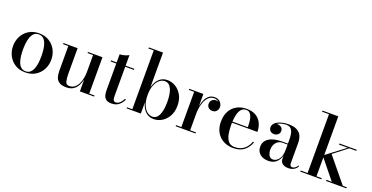

<svg xmlns="http://www.w3.org/2000/svg" viewBox="-28 -1479 4301 2218"><g transform="rotate(20 2123.0 -370.0)"><path d="M45.5 -230Q45.5 -295 74 -349.5Q102.5 -404 155.2 -437Q208 -470 280.5 -470Q353 -470 405.8 -437Q458.5 -404 487 -349.5Q515.5 -295 515.5 -230Q515.5 -165 487 -110.5Q458.5 -56 405.8 -23Q353 10 280.5 10Q208 10 155.2 -23Q102.5 -56 74 -110.5Q45.5 -165 45.5 -230ZM167.5 -230Q167.5 -191 172 -151Q176.5 -111 188.5 -77.8Q200.5 -44.5 222.8 -24Q245 -3.5 280.5 -3.5Q316 -3.5 338.2 -24Q360.5 -44.5 372.8 -77.8Q385 -111 389.5 -151Q394 -191 394 -230Q394 -269 389.5 -309Q385 -349 372.8 -382.2Q360.5 -415.5 338.2 -436Q316 -456.5 280.5 -456.5Q245 -456.5 222.8 -436Q200.5 -415.5 188.5 -382.2Q176.5 -349 172 -309Q167.5 -269 167.5 -230Z M755.5 -460V-152.5Q755.5 -89.5 765 -52.8Q774.5 -16 811.5 -16Q851.5 -16 878.2 -37.5Q905 -59 920.8 -93Q936.5 -127 943.5 -165Q950.5 -203 950.5 -236.5V-446.5H882.5V-460H1061V-13.5H1125.5V0H950.5V-146.5Q942.5 -107.5 923.8 -71.5Q905 -35.5 871.8 -12.8Q838.5 10 786 10Q728.5 10 698.2 -9.8Q668 -29.5 657 -63.5Q646 -97.5 646 -141V-446.5H581V-460Z M1482.5 -92Q1463.5 -48 1428 -20.5Q1392.5 7 1340 7Q1296 7 1273.5 -10.2Q1251 -27.5 1243.2 -55Q1235.5 -82.5 1235.5 -113V-446.5H1166V-460H1235.5V-560Q1262.5 -560 1294.2 -568.8Q1326 -577.5 1345.5 -590V-460H1452.5V-446.5H1345.5V-87Q1345.5 -49.5 1354.5 -35.8Q1363.5 -22 1384 -22Q1408.5 -22 1432.2 -44.2Q1456 -66.5 1470.5 -98.5Z M1590.5 -736.5H1525.5V-750H1700V-324Q1717 -391 1757.8 -430Q1798.5 -469 1858 -469Q1911.5 -469 1959.2 -440.5Q2007 -412 2037 -358.5Q2067 -305 2067 -230Q2067 -155 2037 -101.2Q2007 -47.5 1959.2 -18.8Q1911.5 10 1858 10Q1798.5 10 1757.8 -29.2Q1717 -68.5 1700 -136V0H1525.5V-13.5H1590.5ZM1700 -230Q1700 -159 1719.2 -110.5Q1738.5 -62 1769.2 -37Q1800 -12 1835 -12Q1888 -12 1914.8 -69.5Q1941.5 -127 1941.5 -230Q1941.5 -333 1914.8 -390Q1888 -447 1835 -447Q1800 -447 1769.2 -422.2Q1738.5 -397.5 1719.2 -349.2Q1700 -301 1700 -230Z M2128 -13.5H2193V-446.5H2128V-460H2301.5V-311.5Q2309.5 -355.5 2326.5 -391.5Q2343.5 -427.5 2371 -448.8Q2398.5 -470 2438 -470Q2483.5 -470 2508.5 -443Q2533.5 -416 2533.5 -382Q2533.5 -353 2515 -332Q2496.5 -311 2466 -311Q2434.5 -311 2415.8 -329.2Q2397 -347.5 2397 -373.5Q2397 -405.5 2417.8 -423.2Q2438.5 -441 2465.5 -441Q2481 -441 2495 -435Q2471.5 -456 2436.5 -456Q2391.5 -456 2361.5 -421.5Q2331.5 -387 2316.5 -332.2Q2301.5 -277.5 2301.5 -216.5V-13.5H2372.5V0H2128Z M3042.5 -136.5Q3023 -73.5 2972 -31.8Q2921 10 2836 10Q2769 10 2716 -18.2Q2663 -46.5 2632 -100.2Q2601 -154 2601 -230Q2601 -306 2630.8 -359.8Q2660.5 -413.5 2712.5 -441.8Q2764.5 -470 2831 -470Q2904.5 -470 2950.2 -440.5Q2996 -411 3017 -363.5Q3038 -316 3038 -261.5H2725.5Q2725 -248 2725 -234Q2725 -174 2735 -122Q2745 -70 2771.8 -38.2Q2798.5 -6.5 2849 -6.5Q2918 -6.5 2963.5 -43.5Q3009 -80.5 3027.5 -136.5ZM2831 -456.5Q2793.5 -456.5 2771.5 -431.5Q2749.5 -406.5 2739 -365.2Q2728.5 -324 2726 -275H2915.5Q2915.5 -303 2912.8 -334.5Q2910 -366 2901.8 -393.8Q2893.5 -421.5 2876.8 -439Q2860 -456.5 2831 -456.5Z M3348 -255H3415.5V-304.5Q3415.5 -340.5 3409.2 -374.8Q3403 -409 3383.5 -431.2Q3364 -453.5 3324 -453.5Q3297 -453.5 3267 -446.2Q3237 -439 3215 -424Q3220.5 -425 3226 -425Q3252 -425 3272.5 -409.8Q3293 -394.5 3293 -366Q3293 -334 3272 -318.5Q3251 -303 3226 -303Q3198.5 -303 3180 -319Q3161.5 -335 3161.5 -364Q3161.5 -397.5 3188.5 -420.8Q3215.5 -444 3257.5 -456Q3299.5 -468 3345 -468Q3416.5 -468 3455.5 -445Q3494.5 -422 3509.2 -384.8Q3524 -347.5 3524 -304.5V-55.5Q3524 -38.5 3530.8 -26.8Q3537.5 -15 3557 -15Q3571 -15 3589 -27.2Q3607 -39.5 3617.5 -61L3625 -50.5Q3611 -23 3582 -6.5Q3553 10 3514 10Q3473.5 10 3444.5 -9Q3415.5 -28 3415.5 -77.5V-109Q3401.5 -53.5 3364.5 -21.8Q3327.5 10 3269 10Q3204 10 3165.2 -23.2Q3126.5 -56.5 3126.5 -113.5Q3126.5 -180.5 3184 -217.8Q3241.5 -255 3348 -255ZM3313.5 -23Q3352 -23 3383.8 -61.5Q3415.5 -100 3415.5 -182V-243.5H3361Q3319.5 -243.5 3294.5 -224.2Q3269.5 -205 3258.2 -177.2Q3247 -149.5 3247 -123Q3247 -86.5 3262.2 -54.8Q3277.5 -23 3313.5 -23Z M3660 -13.5H3745V-736.5H3660V-750H3854.5V-275L4081 -446.5H3974V-460H4186.5V-446.5H4100L3930.5 -315L4178 -13.5H4227V0H3977V-13.5H4042.5L3854.5 -246V-13.5H3918.5V0H3660Z"/></g></svg>

Font: Bodoni* 16 Medium
Style: Regular
Weight: 500
Version: Version 2.2